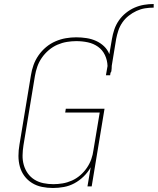

<svg xmlns="http://www.w3.org/2000/svg" viewBox="-20 -929 786 957"><path d="M244 8Q216 8 189 2.5Q162 -3 139.5 -17Q117 -31 101.5 -52Q86 -73 79 -98.5Q72 -124 72 -152Q72 -180 77 -208L134 -553Q138 -579 147 -604.5Q156 -630 172 -653Q188 -676 209.5 -694Q231 -712 256.5 -723Q282 -734 308 -738.5Q334 -743 360 -743Q386 -743 411.5 -739Q437 -735 459 -725Q481 -715 498.5 -698.5Q516 -682 525 -659L538 -735Q542 -759 550 -782.5Q558 -806 572.5 -827Q587 -848 607.5 -864.5Q628 -881 651 -891Q674 -901 698 -905Q722 -909 746 -909V-891Q724 -891 702.5 -887.5Q681 -884 660.5 -874.5Q640 -865 621.5 -850.5Q603 -836 590 -817Q577 -798 570 -777Q563 -756 559 -735L537 -601Q537 -594 536.5 -587.5Q536 -581 535 -574Q534 -573 534 -571.5Q534 -570 533 -568H531L529 -554H508L516 -600Q515 -629 503 -654.5Q491 -680 468.5 -696Q446 -712 418 -718Q390 -724 360 -724Q337 -724 313 -720Q289 -716 266 -706Q243 -696 223 -679Q203 -662 188.5 -641Q174 -620 166 -597Q158 -574 154 -550L97 -205Q93 -180 92.5 -155Q92 -130 98.5 -107Q105 -84 118.5 -65Q132 -46 152 -33.5Q172 -21 196.5 -16Q221 -11 246 -11Q246 -11 246 -11Q246 -11 246 -11Q269 -11 292.5 -15Q316 -19 338.5 -29Q361 -39 380 -55.5Q399 -72 413 -92.5Q427 -113 435 -135.5Q443 -158 446 -182L477 -368H305L308 -387H501L437 0H416L432 -95Q418 -70 397 -49.5Q376 -29 351 -15.5Q326 -2 298.5 3Q271 8 244 8Z"/></svg>

Font: Iosevka Curly Slab ThEx
Style: Italic
Weight: 100
Width: 7
Italic angle: -9°
Monospace: yes
Designer: Belleve Invis
Foundry: Belleve Invis
Version: Version 11.1.0; ttfautohint (v1.8.3)